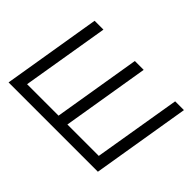

<svg xmlns="http://www.w3.org/2000/svg" viewBox="-103 -747 967 967"><g transform="rotate(45 381.0 -263.0)"><path d="M107.4 -525.9H170.4L92.8 -59.6H316.9L394 -525.9H457L379.9 -59.6H603.5L681.2 -525.9H743.7L656.7 0H20.5Z"/></g></svg>

Font: Inter Display Light
Style: Italic
Weight: 300
Italic angle: -9.39999°
Designer: Rasmus Andersson
Foundry: rsms
Version: Version 4.000;git-a52131595